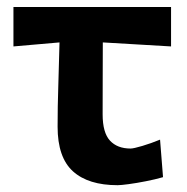

<svg xmlns="http://www.w3.org/2000/svg" viewBox="-20 -518 536 550"><path d="M317 12.5Q233 12.5 189 -27.2Q145 -67 145 -155Q145 -213 147 -272.2Q149 -331.5 150.5 -396.5L18.5 -385V-498H470V-385Q421 -388 371.5 -390.8Q322 -393.5 274.5 -396.5Q274.5 -345 274.2 -293.5Q274 -242 274 -190.5Q274 -138 295 -115.2Q316 -92.5 354 -92.5Q362.5 -92.5 387.8 -100Q413 -107.5 438.5 -118L447 -10.5Q424.5 -4 397.8 1.2Q371 6.5 348.5 9.5Q326 12.5 317 12.5Z"/></svg>

Font: Commissioner Loud SemiBold
Style: Regular
Weight: 600
Designer: Kostas Bartsokas
Foundry: Kostas Bartsokas
Version: Version 1.000; ttfautohint (v1.8.3)